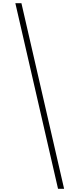

<svg xmlns="http://www.w3.org/2000/svg" viewBox="-20 -813 497 1201"><path d="M114 -793 381 368H343L76 -793Z"/></svg>

Font: Noto Sans Kannada SemiCondensed ExtraLight
Style: Regular
Weight: 200
Width: 4
Designer: Jelle Bosma - Monotype Design Team
Foundry: Monotype Imaging Inc.
Version: Version 2.005; ttfautohint (v1.8.4.7-5d5b)